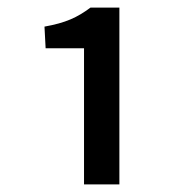

<svg xmlns="http://www.w3.org/2000/svg" viewBox="-20 -917 480 505"><path d="M100 -790H201V-432H294V-897H218C183 -871 153 -857 97 -847Z"/></svg>

Font: GenEiGothic-pro-SemiBold
Style: Regular
Weight: 500
Designer: Ryoko NISHIZUKA (kana & ideographs); Paul D. Hunt (Latin, Greek & Cyrillic); Wenlong ZHANG (bopomofo); Sandoll Communica
Foundry: Adobe Systems Incorporated; o_tamon
Version: Version 1.000.140830